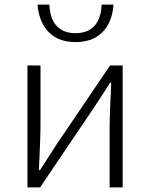

<svg xmlns="http://www.w3.org/2000/svg" viewBox="-20 -819 656 839"><path d="M100 0H155L386 -342C407 -374 440 -424 461 -457H466C463 -386 459 -315 459 -256V0H516V-533H461L230 -192C209 -159 176 -109 155 -76H150C153 -147 157 -219 157 -276V-533H100ZM310 -635C433 -635 471 -724 476 -799H424C422 -735 395 -674 310 -674C225 -674 198 -735 196 -799H144C150 -724 188 -635 310 -635Z"/></svg>

Font: Source Han Sans SC Light
Style: Regular
Weight: 300
Designer: Ryoko NISHIZUKA (kana & ideographs); Paul D. Hunt (Latin, Greek & Cyrillic); Wenlong ZHANG (bopomofo); Sandoll Communica
Foundry: Adobe Systems Incorporated
Version: Version 1.004;PS 1.004;hotconv 1.0.82;makeotf.lib2.5.63406